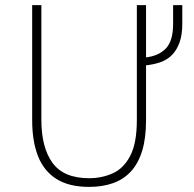

<svg xmlns="http://www.w3.org/2000/svg" viewBox="-20 -720 759 752"><path d="M329 12Q250.5 12 201.2 -19Q152 -50 129 -108.2Q106 -166.5 106 -249V-700H142V-251Q142 -142 185.8 -82Q229.5 -22 329 -22Q378.5 -22 421.2 -41Q464 -60 490 -109.5Q516 -159 516 -251V-700H552V-249Q552 -179 536.8 -129.2Q521.5 -79.5 492.5 -48.2Q463.5 -17 422.2 -2.5Q381 12 329 12ZM550 -464V-495Q601 -500.5 629.5 -530Q658 -559.5 658 -626V-700H694V-628Q694 -584 683.5 -554.5Q673 -525 655 -506Q635 -485.5 608 -476.2Q581 -467 550 -464Z"/></svg>

Font: Overpass Thin
Style: Regular
Weight: 250
Designer: Delve Withrington, Dave Bailey, Thomas Jockin
Foundry: Delve Fonts LLC
Version: Version 4.000